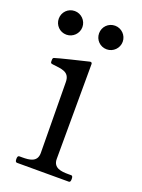

<svg xmlns="http://www.w3.org/2000/svg" viewBox="-129 -719 575 779"><g transform="rotate(20 158.5 -329.5)"><path d="M107 -608C107 -580 84 -557 56 -557C27 -557 5 -580 5 -608C5 -636 27 -659 56 -659C84 -659 107 -636 107 -608ZM281 -608C281 -580 258 -557 230 -557C201 -557 179 -580 179 -608C179 -636 201 -659 230 -659C258 -659 281 -636 281 -608ZM270 0C275 0 277 -5 277 -14C277 -23 275 -28 270 -28H257C227 -28 192 -31 192 -70L193 -480C193 -485 190 -488 184 -487C154 -480 55 -456 41 -451C36 -449 36 -445 36 -437C36 -429 36 -426 45 -425C86 -420 120 -420 120 -375L123 -70C123 -31 89 -28 59 -28H46C40 -28 38 -23 38 -14C38 -5 40 0 46 0Z"/></g></svg>

Font: Shippori Mincho OTF
Style: Regular
Weight: 400
Designer: FONTDASU
Foundry: FONTDASU / Google Inc. / but / Adobe
Version: Version 3.300;hotconv 1.0.109;makeotfexe 2.5.65596